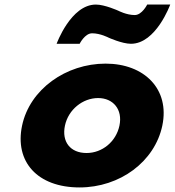

<svg xmlns="http://www.w3.org/2000/svg" viewBox="-20 -807 766 842"><path d="M456 -642C456 -642 515.3 -615 554.3 -615C664.3 -615 726.5 -787 726.5 -787H625.5C625.5 -787 602.8 -741 570.8 -741C534.8 -741 498.8 -760 498.8 -760C498.8 -760 439.5 -787 400.5 -787C290.5 -787 228.3 -615 228.3 -615H329.3C329.3 -615 352 -661 384 -661C420 -661 456 -642 456 -642ZM76.8 -256C110.5 -416 270 -528 443 -528C613 -528 725.5 -416 691.8 -256C658.6 -98 505.8 15 328.8 15C143.8 15 43.6 -98 76.8 -256ZM264.8 -256C250.1 -186 287.6 -136 359.6 -136C428.6 -136 489.1 -186 503.8 -256C518.8 -327 476.3 -377 410.3 -377C343.3 -377 279.8 -327 264.8 -256Z"/></svg>

Font: Hussar
Style: BdOblTwo
Weight: 700
Foundry: Cannot Into Space Fonts
Version: Version 2.00